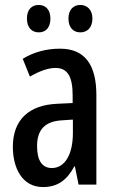

<svg xmlns="http://www.w3.org/2000/svg" viewBox="-20 -747 470 777"><path d="M89 -672C89 -635 109 -616 137 -616C165 -616 184 -635 184 -672C184 -707 165 -727 137 -727C109 -727 89 -709 89 -672ZM257 -672C257 -635 277 -616 305 -616C333 -616 354 -635 354 -672C354 -707 333 -727 305 -727C278 -727 257 -709 257 -672ZM223 -550C167 -550 116 -536 72 -509L101 -437C141 -460 175 -472 205 -472C254 -472 274 -436 274 -361V-330L211 -327C97 -322 32 -262 32 -153C32 -68 69 10 154 10C213 10 251 -18 281 -74H283L298 0H370V-362C370 -483 325 -550 223 -550ZM230 -260 275 -263V-209C275 -121 242 -67 190 -67C152 -67 130 -95 130 -156C130 -222 162 -256 230 -260Z"/></svg>

Font: Noto Sans Hebrew ExtraCondensed Medium
Style: Regular
Weight: 500
Width: 2
Designer: Monotype Design Team
Foundry: Monotype Imaging Inc.
Version: Version 2.004